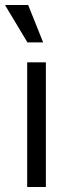

<svg xmlns="http://www.w3.org/2000/svg" viewBox="-34 -750 279 770"><path d="M75 -500H150V0H75ZM-14 -730H79L139 -580H76Z"/></svg>

Font: Uncut Sans Variable
Style: Regular
Weight: 400
Designer: Kasper Nordkvist
Foundry: UNCUT.wtf
Version: Version 1.304;Glyphs 3.2 (3246)